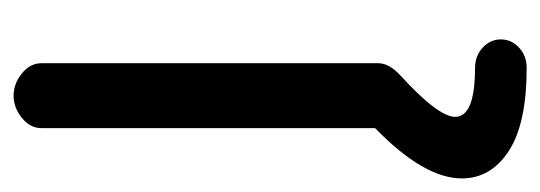

<svg xmlns="http://www.w3.org/2000/svg" viewBox="-284 -306 815 290"><g transform="rotate(-90 124.0 -161.5)"><path d="M166 226Q82 226 40.5 199Q-1 172 -1 128Q-1 71 75 -3V-507Q75 -524 90.5 -536.5Q106 -549 124 -549Q142 -549 157.5 -536.5Q173 -524 173 -507V2Q173 17 157 33Q92 92 92 118Q92 148 166 148Q184 148 196.5 159.5Q209 171 209 187Q209 203 196.5 214.5Q184 226 166 226Z"/></g></svg>

Font: Hoogli
Style: Bold
Weight: 700
Designer: Anand Singh Naorem
Foundry: Brand New Type
Version: Version 1.00 b007